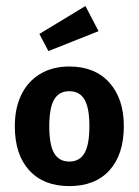

<svg xmlns="http://www.w3.org/2000/svg" viewBox="-20 -613 466 645"><path d="M396 -189.5Q396 -94.2 347.9 -41Q299.8 12.2 212.9 12.2Q126.5 12.2 78.1 -40.8Q29.8 -93.8 29.8 -189Q29.8 -249.5 51.5 -294.4Q73.2 -339.4 114.7 -364.5Q156.2 -389.6 212.9 -389.6Q298.8 -389.6 347.4 -335.4Q396 -281.2 396 -189.5ZM145.5 -189Q145.5 -126.5 161.9 -98.4Q178.2 -70.3 212.9 -70.3Q247.6 -70.3 263.9 -98.6Q280.3 -127 280.3 -189.5Q280.3 -250.5 263.9 -278.6Q247.6 -306.6 212.9 -306.6Q178.2 -306.6 161.9 -278.6Q145.5 -250.5 145.5 -189ZM311 -508.3 142.6 -441.4 112.3 -499 267.1 -592.8Z"/></svg>

Font: Amiri Typewriter
Style: Bold
Weight: 700
Monospace: yes
Designer: Khaled Hosny
Version: Version 1.1